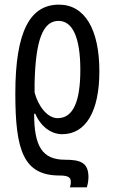

<svg xmlns="http://www.w3.org/2000/svg" viewBox="-20 -567 490 827"><path d="M234 -547C110 -547 46 -433 46 -164C46 81 81 189 237 189C271 189 285 196 285 215C285 227 283 234 281 240H354C357 230 361 214 361 196C361 133 326 121 260 121C162 121 127 63 127 -77H132C155 -23 199 11 248 11C349 11 408 -86 408 -260C408 -441 345 -547 234 -547ZM232 -477C292 -477 326 -407 326 -266C326 -127 294 -58 228 -58C183 -58 143 -113 129 -169V-208C133 -392 164 -477 232 -477Z"/></svg>

Font: Noto Sans UI Condensed
Style: Regular
Weight: 400
Width: 3
Designer: Monotype Design Team
Foundry: Monotype Imaging Inc.
Version: Version 1.901